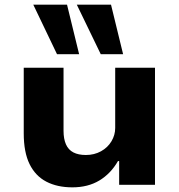

<svg xmlns="http://www.w3.org/2000/svg" viewBox="-20 -794 769 825"><path d="M291 11Q226 11 179 -13.5Q132 -38 107 -89Q82 -140 82 -221V-503H253V-232Q253 -197 263.5 -173.5Q274 -150 295.5 -139Q317 -128 349 -128Q385 -128 414 -144Q443 -160 459 -187Q475 -214 475 -244V-503H646V0H492V-102H487Q456 -48 407 -18.5Q358 11 291 11ZM413 -561 310 -774H457L509 -561ZM225 -561 123 -774H268L320 -561Z"/></svg>

Font: Nunito Sans 7pt SemiExpanded ExtraBold
Style: Regular
Weight: 800
Width: 6
Designer: Vernon Adams
Foundry: Vernon Adams
Version: Version 3.101;gftools[0.9.27]